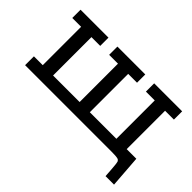

<svg xmlns="http://www.w3.org/2000/svg" viewBox="-102 -749 1156 1156"><g transform="rotate(45 476.5 -171.0)"><path d="M43 0V-75.2H118.2V-401.9H43V-472.2H280.8V-401.9H206.1V-75.2H432.1V-401.9H356.9V-472.2H594.2V-401.9H519V-75.2H745.1V-401.9H669.9V-472.2H908.2V-401.9H833V-75.2H915L930.2 129.9H857.9Q854 65.9 851.1 41Q851.1 38.1 850.1 32Q849.1 25.9 848.6 23.9Q848.1 22 847.2 17.6Q846.2 13.2 844.5 12.2Q842.8 11.2 840.3 8.1Q837.9 4.9 834 4.4Q830.1 3.9 825 2.4Q819.8 1 812.5 1Q805.2 1 796.6 0.5Q788.1 0 775.9 0Z"/></g></svg>

Font: CMU Concrete
Style: Bold
Weight: 700
Version: Version 0.7.0